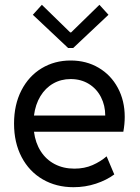

<svg xmlns="http://www.w3.org/2000/svg" viewBox="-20 -780 588 808"><path d="M39.1 -259.8Q39.1 -339.4 70.1 -399.7Q101.1 -460 155.3 -492.7Q209.5 -525.4 277.3 -525.4Q343.3 -525.4 395 -494.9Q446.8 -464.4 475.8 -410.4Q504.9 -356.4 504.9 -288.1Q504.9 -257.8 499 -225.6H123Q128.9 -178.7 151.4 -143.6Q173.8 -108.4 210.2 -89.4Q246.6 -70.3 293 -70.3Q335.4 -70.3 369.4 -85.2Q403.3 -100.1 428.7 -122.1L460.9 -45.9Q428.7 -22 383.8 -7.1Q338.9 7.8 289.1 7.8Q216.8 7.8 159.9 -25.1Q103 -58.1 71 -118.9Q39.1 -179.7 39.1 -259.8ZM422.9 -293.9Q422.9 -335.9 405 -371.1Q387.2 -406.2 354 -426.8Q320.8 -447.3 277.3 -447.3Q236.8 -447.3 203.9 -428.5Q170.9 -409.7 149.9 -375Q128.9 -340.3 123 -293.9ZM275.4 -643.6H279.3L398.4 -759.8L436.5 -717.8L288.1 -578.1H266.6L118.2 -717.8L156.2 -759.8Z"/></svg>

Font: Reddit Sans Strawberry
Style: Regular
Weight: 400
Designer: Stephen Hutchings
Foundry: Reddit
Version: Version 1.013